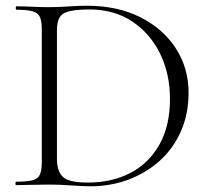

<svg xmlns="http://www.w3.org/2000/svg" viewBox="-20 -647 728 671"><path d="M297 4Q269 4 228 1Q187 -2 152 -2Q120 -2 90 -1Q60 0 36 0Q34 0 34 -6Q34 -12 36 -12Q74 -12 93.5 -17Q113 -22 119.5 -37Q126 -52 126 -81V-544Q126 -573 119.5 -587.5Q113 -602 94 -607.5Q75 -613 37 -613Q35 -613 35 -619Q35 -625 37 -625Q61 -625 90.5 -623.5Q120 -622 152 -622Q184 -622 220.5 -624.5Q257 -627 283 -627Q390 -627 470 -587Q550 -547 594.5 -478Q639 -409 639 -323Q639 -248 612 -187.5Q585 -127 537.5 -84.5Q490 -42 428 -19Q366 4 297 4ZM287 -9Q371 -9 435.5 -42.5Q500 -76 537 -141.5Q574 -207 574 -301Q574 -389 539.5 -459.5Q505 -530 442 -572Q379 -614 292 -614Q231 -614 205 -601.5Q179 -589 179 -542V-92Q179 -49 199.5 -29Q220 -9 287 -9Z"/></svg>

Font: Cormorant Garamond Light
Style: Regular
Weight: 300
Designer: Christian Thalmann (Catharsis Fonts)
Foundry: Catharsis Fonts
Version: Version 4.001